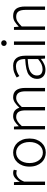

<svg xmlns="http://www.w3.org/2000/svg" viewBox="1224 -2016 805 3294"><g transform="rotate(-90 1627.0 -369.5)"><path d="M100 -533H148L155 -434H157Q184 -485 222.5 -516Q261 -547 308 -547Q324 -547 336.5 -544.5Q349 -542 362 -535L350 -483Q336 -488 326.5 -490Q317 -492 301 -492Q266 -492 226.5 -462Q187 -432 158 -358V0H100Z M656 13Q608 13 564 -5.5Q520 -24 487 -60Q454 -96 434.5 -148Q415 -200 415 -266Q415 -333 434.5 -385Q454 -437 487 -473Q520 -509 564 -528Q608 -547 656 -547Q704 -547 748 -528Q792 -509 825 -473Q858 -437 877.5 -385Q897 -333 897 -266Q897 -200 877.5 -148Q858 -96 825 -60Q792 -24 748 -5.5Q704 13 656 13ZM656 -37Q695 -37 728 -53.5Q761 -70 785.5 -100.5Q810 -131 823.5 -173Q837 -215 837 -266Q837 -317 823.5 -359.5Q810 -402 785.5 -432Q761 -462 728 -479Q695 -496 656 -496Q617 -496 584 -479Q551 -462 527 -432Q503 -402 489.5 -359.5Q476 -317 476 -266Q476 -215 489.5 -173Q503 -131 527 -100.5Q551 -70 584 -53.5Q617 -37 656 -37Z M1053 -533H1101L1108 -452H1110Q1146 -492 1189.5 -519.5Q1233 -547 1278 -547Q1342 -547 1376.5 -517.5Q1411 -488 1425 -439Q1470 -488 1514 -517.5Q1558 -547 1605 -547Q1765 -547 1765 -341V0H1707V-333Q1707 -417 1679 -456Q1651 -495 1592 -495Q1556 -495 1518.5 -471Q1481 -447 1438 -399V0H1380V-333Q1380 -417 1352.5 -456Q1325 -495 1265 -495Q1195 -495 1111 -399V0H1053Z M2075 7Q2043 7 2014.5 -1Q1986 -9 1965 -28Q1944 -47 1932 -74Q1920 -101 1920 -138Q1921 -223 1988.5 -276.5Q2056 -330 2260 -340Q2261 -368 2256.5 -397.5Q2252 -427 2236.5 -451.5Q2221 -476 2198 -487Q2175 -498 2138 -499Q2083 -498 2040.5 -480Q1998 -462 1969 -440L1944 -486Q1959 -496 1980.5 -507Q2002 -518 2028 -528Q2054 -538 2083.5 -542.5Q2113 -547 2146 -547Q2194 -547 2226.5 -531Q2259 -515 2279.5 -487Q2300 -459 2309 -420.5Q2318 -382 2318 -338V0H2269L2263 -70H2261Q2220 -36 2173 -14.5Q2126 7 2075 7ZM2087 -42Q2132 -43 2172 -60.5Q2212 -78 2260 -119V-297Q2181 -293 2127 -282.5Q2073 -272 2039.5 -249Q2006 -226 1992 -198.5Q1978 -171 1978 -140Q1978 -113 1986.5 -93.5Q1995 -74 2010 -63.5Q2025 -53 2045 -47.5Q2065 -42 2087 -42Z M2504 -533H2562V0H2504ZM2534 -658Q2514 -658 2499.5 -671Q2485 -684 2485 -704Q2485 -727 2499.5 -739.5Q2514 -752 2534 -752Q2554 -752 2568.5 -739.5Q2583 -727 2583 -704Q2583 -684 2568.5 -671Q2554 -658 2534 -658Z M2761 -533H2809L2816 -452H2818Q2859 -492 2902 -519.5Q2945 -547 3000 -547Q3084 -547 3123 -495.5Q3162 -444 3162 -341V0H3104V-333Q3104 -417 3076.5 -456Q3049 -495 2987 -495Q2940 -495 2903 -471Q2866 -447 2819 -399V0H2761Z"/></g></svg>

Font: SpoqaHanSansJP-Light
Style: Regular
Weight: 300
Designer: [Source Han Sans]
Ryoko NISHIZUKA  (kana & ideographs); Paul D. Hunt (Latin, Greek & Cyrillic); Wenlong ZHANG  (bopomofo
Foundry: Spoqa (http://bi.spoqa.com)
Version: Version 1.002.20150607